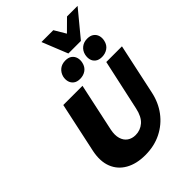

<svg xmlns="http://www.w3.org/2000/svg" viewBox="-307 -1230 1386 1386"><g transform="rotate(-45 386.0 -537.0)"><path d="M336 17Q247 17 185 -18Q123 -53 97.5 -117.5Q72 -182 90 -271L173 -658H369L290 -290Q280 -241 290.5 -206Q301 -171 327 -153Q353 -135 389 -135Q438 -135 475 -167Q512 -199 527 -269L612 -658H772L689 -271Q671 -185 622.5 -120.5Q574 -56 501 -19.5Q428 17 336 17ZM393 -705Q361 -705 342.5 -719.5Q324 -734 318 -756.5Q312 -779 318 -805Q327 -837 351 -856Q375 -875 411 -875Q442 -875 460.5 -861Q479 -847 485.5 -824.5Q492 -802 486 -776Q478 -741 452.5 -723Q427 -705 393 -705ZM616 -705Q585 -705 566 -719.5Q547 -734 541.5 -756.5Q536 -779 542 -805Q550 -837 574.5 -856Q599 -875 634 -875Q665 -875 684 -861Q703 -847 709.5 -824.5Q716 -802 710 -776Q702 -741 676 -723Q650 -705 616 -705ZM462 -895 524 -972 644 -1091H752L590 -895ZM462 -895 383 -1091H504L574 -973L590 -895Z"/></g></svg>

Font: Ysabeau Infant Black
Style: Italic
Weight: 900
Italic angle: -12°
Designer: Christian Thalmann (Catharsis Fonts)
Version: Version 2.001;gftools[0.9.30]; featfreeze: ss01,ss02,lnum